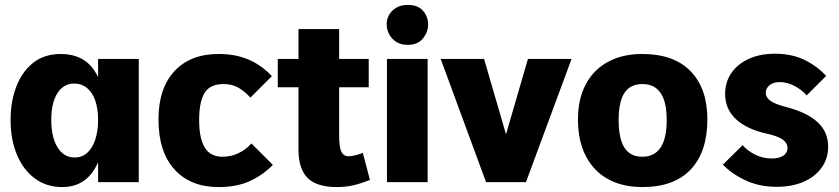

<svg xmlns="http://www.w3.org/2000/svg" viewBox="-20 -739 3403 779"><path d="M232 20Q169 20 122 -14.5Q75 -49 49 -110.5Q23 -172 23 -253Q23 -328 46.5 -388.5Q70 -449 115 -484.5Q160 -520 227 -520Q317 -520 362.5 -453.5Q408 -387 408 -256Q408 -125 363.5 -52.5Q319 20 232 20ZM283 -100Q313 -100 334 -119Q355 -138 366.5 -172.5Q378 -207 378 -252Q378 -298 366.5 -331Q355 -364 333 -382Q311 -400 281 -400Q238 -400 213 -361Q188 -322 188 -253Q188 -182 213.5 -141Q239 -100 283 -100ZM378 0V-500H543V0Z M1087 -70Q1047 -29 994 -4.5Q941 20 867 20Q753 20 688 -51.5Q623 -123 623 -255Q623 -380 687.5 -450Q752 -520 867 -520Q935 -520 988 -497.5Q1041 -475 1083 -430L996 -343Q970 -371 945 -384.5Q920 -398 887 -398Q832 -398 810 -362Q788 -326 788 -252Q788 -177 811 -140Q834 -103 883 -103Q916 -103 946.5 -117Q977 -131 1000 -157Z M1481 -9Q1444 6 1412.5 13Q1381 20 1347 20Q1265 20 1228 -17Q1191 -54 1191 -133V-621H1356V-192Q1356 -142 1365 -123.5Q1374 -105 1394 -105Q1405 -105 1422 -109Q1439 -113 1452 -119ZM1107 -500H1476V-385H1107Z M1550 -500H1715V0H1550ZM1549 -639Q1548 -658 1557.5 -676.5Q1567 -695 1586.5 -707Q1606 -719 1635 -719Q1676 -719 1696.5 -695Q1717 -671 1717 -640Q1717 -609 1696 -583Q1675 -557 1634 -557Q1606 -557 1587 -569.5Q1568 -582 1558.5 -601Q1549 -620 1549 -639Z M1768 -500H1944L2033 -194L2122 -500H2299L2114 0H1952Z M2586 20Q2506 20 2447.5 -12Q2389 -44 2357 -105.5Q2325 -167 2325 -255Q2325 -338 2357 -397.5Q2389 -457 2447.5 -488.5Q2506 -520 2586 -520Q2714 -520 2782 -450Q2850 -380 2850 -255Q2850 -123 2782.5 -51.5Q2715 20 2586 20ZM2586 -103Q2635 -103 2660 -140Q2685 -177 2685 -252Q2685 -326 2660 -362Q2635 -398 2587 -398Q2537 -398 2513.5 -362Q2490 -326 2490 -252Q2490 -177 2513.5 -140Q2537 -103 2586 -103Z M2993 -150Q3013 -127 3044 -111.5Q3075 -96 3111 -96Q3140 -96 3157.5 -107Q3175 -118 3175 -138Q3175 -160 3153.5 -174Q3132 -188 3090 -197Q3009 -215 2965.5 -256Q2922 -297 2922 -358Q2922 -405 2946.5 -441.5Q2971 -478 3016.5 -499.5Q3062 -521 3124 -521Q3193 -521 3244 -496Q3295 -471 3332 -431L3253 -352Q3233 -375 3203 -390.5Q3173 -406 3144 -406Q3118 -406 3102.5 -393.5Q3087 -381 3087 -363Q3087 -343 3106.5 -329.5Q3126 -316 3169 -305Q3254 -283 3297 -243.5Q3340 -204 3340 -144Q3340 -95 3313 -58Q3286 -21 3239.5 -1Q3193 19 3131 19Q3062 19 3006.5 -6.5Q2951 -32 2913 -71Z"/></svg>

Font: Moderustic
Style: Bold
Weight: 700
Designer: Tural Alisoy
Foundry: TAFT Foundry
Version: Version 2.120